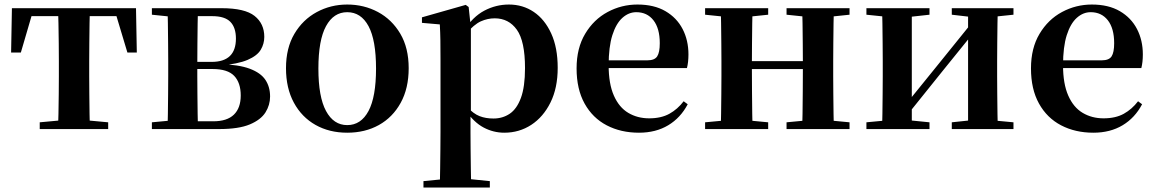

<svg xmlns="http://www.w3.org/2000/svg" viewBox="-20 -572 5122 851"><path d="M29.2 -339.1 32.8 -535.7H582.8L586.4 -339.1H544.7L486.1 -534.2L552 -500.4H63.6L129.5 -534.2L72.4 -339.1ZM156.1 0V-29.9L267.7 -40.2H348.6L459.5 -29.9V0ZM237.2 0Q238.2 -25.5 239.1 -67.4Q239.9 -109.4 240.4 -154.7Q240.9 -200 240.9 -234.8V-301.2Q240.9 -335.7 240.4 -381Q239.9 -426.4 239.1 -468.7Q238.2 -511 237.2 -535.7H378.4Q377.4 -511 376.9 -468.7Q376.4 -426.4 375.9 -381Q375.4 -335.7 375.4 -301.2V-234.8Q375.4 -200 375.9 -154.7Q376.4 -109.4 376.9 -67.4Q377.4 -25.5 378.4 0Z M653.2 0V-29.9L763 -40.2L789.9 -34.4H925.4Q986.3 -34.4 1016.6 -63.8Q1047 -93.3 1047 -148.7Q1047 -205.2 1018 -235.7Q989 -266.1 922.1 -266.1H789.9V-297.7H917.9Q1025.7 -297.7 1025.7 -401Q1025.7 -449.9 1001.1 -475.1Q976.5 -500.4 920.9 -500.4H789.9L763 -495.5L653.2 -506.8V-535.7H962.1Q1065 -535.7 1108.2 -501.5Q1151.4 -467.3 1151.4 -408.4Q1151.4 -377.9 1135.7 -351.4Q1120 -324.9 1077.3 -306.5Q1034.6 -288.2 952.8 -281L954.3 -288Q1037.9 -285.7 1086.7 -267.5Q1135.6 -249.2 1156.3 -218.1Q1177.1 -186.9 1177.1 -144.2Q1177.1 -106.6 1156.7 -73.9Q1136.2 -41.2 1087.3 -20.6Q1038.3 0 952.3 0ZM721.9 0Q723.6 -25.5 724.1 -67.4Q724.6 -109.4 725.1 -154.7Q725.6 -200 725.6 -234.8V-301.2Q725.6 -335.7 725.1 -381Q724.6 -426.4 724.1 -468.7Q723.6 -511 721.9 -535.7H857.5Q856.5 -511 856 -468.2Q855.5 -425.4 855 -376.5Q854.5 -327.7 854.5 -284.5V-234.8Q854.5 -200 855 -154.7Q855.5 -109.4 856 -67.4Q856.5 -25.5 857.5 0Z M1519 16.2Q1439.7 16.2 1378.5 -18.3Q1317.3 -52.8 1282.5 -117Q1247.6 -181.2 1247.6 -269.8Q1247.6 -359.1 1284.8 -422Q1322 -484.9 1383.9 -518.4Q1445.8 -551.9 1519 -551.9Q1593.1 -551.9 1655.1 -518.8Q1717 -485.6 1754.2 -422.7Q1791.4 -359.8 1791.4 -269.8Q1791.4 -180.5 1756 -116.3Q1720.6 -52 1659.4 -17.9Q1598.2 16.2 1519 16.2ZM1519 -17.5Q1580 -17.5 1613.4 -80.1Q1646.7 -142.6 1646.7 -268.1Q1646.7 -394.2 1613.4 -456.1Q1580 -518 1519 -518Q1458.7 -518 1425 -456.1Q1391.2 -394.2 1391.2 -268.1Q1391.2 -142.6 1425 -80.1Q1458.7 -17.5 1519 -17.5Z M1856.9 259.3V230.8L1966 220.1H2045.4L2151.1 230.8V259.3ZM1929.4 259.3Q1930.4 217.3 1930.9 174.2Q1931.4 131 1931.9 89.9Q1932.4 48.8 1932.4 13.8V-308.7Q1932.4 -358.5 1931.9 -393Q1931.4 -427.5 1929.4 -463.8L1850.2 -470.7V-495.2L2044.2 -550.4L2057.2 -540.9L2065.8 -460.8L2067.1 -455V-75.6L2065.4 -63V13Q2065.4 47.8 2065.9 89.3Q2066.4 130.8 2066.9 174Q2067.4 217.3 2068.4 259.3ZM2215.1 16.2Q2167 16.2 2123.7 -6.7Q2080.4 -29.6 2044.3 -82.3H2032.1L2050.6 -97.8Q2078.5 -67.8 2105.5 -57.3Q2132.6 -46.7 2167.1 -46.7Q2207.7 -46.7 2239.3 -67.9Q2270.8 -89.1 2288.9 -138.2Q2307 -187.4 2307 -270.1Q2307 -389.4 2270.9 -440.1Q2234.8 -490.8 2172.6 -490.8Q2141.3 -490.8 2111.4 -477.5Q2081.5 -464.2 2044 -421.1L2029.1 -437.5H2037.5Q2075.3 -497.6 2126.7 -524.8Q2178.1 -551.9 2235.6 -551.9Q2297.4 -551.9 2345.9 -519.1Q2394.5 -486.2 2423.2 -423.5Q2451.9 -360.9 2451.9 -271.4Q2451.9 -182.3 2420 -117.9Q2388.1 -53.5 2334.7 -18.6Q2281.3 16.2 2215.1 16.2Z M2812.2 16.2Q2731.8 16.2 2669.2 -16.5Q2606.6 -49.1 2571.1 -113Q2535.6 -176.9 2535.6 -268.8Q2535.6 -358.8 2573.6 -422.2Q2611.5 -485.7 2673.2 -518.8Q2734.9 -551.9 2805.4 -551.9Q2879.1 -551.9 2929.5 -522.5Q2979.8 -493.1 3005.6 -443.2Q3031.4 -393.3 3031.4 -330.9Q3031.4 -296.1 3024.7 -270.2H2594.1V-304.6H2849.4Q2881.5 -304.6 2892.9 -322.2Q2904.3 -339.8 2904.3 -380.4Q2904.3 -446.3 2876.2 -482.2Q2848.1 -518 2800.1 -518Q2766.7 -518 2738.6 -492.9Q2710.6 -467.8 2694.1 -416Q2677.7 -364.1 2677.7 -282.7Q2677.7 -200.5 2700.9 -148.2Q2724 -95.8 2764.8 -71.7Q2805.5 -47.5 2857.4 -47.5Q2910.4 -47.5 2946.9 -67.7Q2983.3 -87.9 3010.2 -123.2L3028.1 -109.9Q2996.6 -49.8 2941.7 -16.8Q2886.7 16.2 2812.2 16.2Z M3173.9 0Q3175.6 -25.5 3176.1 -67.5Q3176.6 -109.6 3177.1 -154.8Q3177.6 -200 3177.6 -234.8V-301.2Q3177.6 -335.7 3177.1 -381.1Q3176.6 -426.5 3176.1 -468.7Q3175.6 -511 3173.9 -535.7H3315.6Q3314.6 -510.7 3314.1 -467.8Q3313.6 -425 3313.1 -378Q3312.6 -331 3312.6 -291.8V-270.6Q3312.6 -217.9 3313.1 -165Q3313.6 -112.1 3314.1 -68.6Q3314.6 -25.1 3315.6 0ZM3534.6 0Q3536.6 -25.1 3537.1 -68.6Q3537.6 -112.1 3538.1 -165Q3538.6 -217.9 3538.6 -270.6V-291.8Q3538.6 -330.7 3538.1 -378Q3537.6 -425.4 3537.1 -468.1Q3536.6 -510.7 3534.6 -535.7H3676Q3675 -510.7 3674.5 -468.5Q3674 -426.3 3673.5 -381Q3673 -335.6 3673 -301.2V-234.8Q3673 -200 3673.5 -154.8Q3674 -109.6 3674.5 -67.5Q3675 -25.5 3676 0ZM3105.2 0V-29.9L3215 -40.2H3276.6L3384.8 -29.9V0ZM3105.2 -506.8V-535.7H3384.8V-506.8L3276.6 -495.5H3215ZM3466.2 0V-29.9L3574.9 -40.2H3637.5L3745.4 -29.9V0ZM3466.2 -506.8V-535.7H3745.4V-506.8L3637.5 -495.5H3574.9ZM3244.9 -265.9V-301H3605.1V-265.9Z M3820.2 0V-29.9L3929 -40.2H3997.4L4099.8 -29.9V0ZM4198.6 0V-29.9L4295.5 -40.2H4363.3L4472 -29.9V0ZM3888.9 0Q3890.6 -25.5 3891.1 -67.4Q3891.6 -109.4 3892.1 -154.7Q3892.6 -200 3892.6 -234.8V-301.2Q3892.6 -335.7 3892.1 -381Q3891.6 -426.4 3891.1 -468.7Q3890.6 -511 3888.9 -535.7H4021.4V0ZM3992.7 -51.6 3944.4 -77.8H3969.4L4128.6 -274.4L4299 -485.4L4346.7 -460.9H4322.5L4158.2 -257.7ZM4270.8 0V-535.7H4402.6Q4401.6 -511 4401.1 -468.7Q4400.6 -426.4 4400.1 -381Q4399.6 -335.7 4399.6 -301.2V-234.8Q4399.6 -200 4400.1 -154.7Q4400.6 -109.4 4401.1 -67.4Q4401.6 -25.5 4402.6 0ZM3820.2 -506.8V-535.7H4099.8V-506.8L3997.7 -495.5H3930ZM4198.6 -506.8V-535.7H4472V-506.8L4363.5 -495.5H4295.8Z M4826.2 16.2Q4745.8 16.2 4683.2 -16.5Q4620.6 -49.1 4585.1 -113Q4549.6 -176.9 4549.6 -268.8Q4549.6 -358.8 4587.6 -422.2Q4625.5 -485.7 4687.2 -518.8Q4748.9 -551.9 4819.4 -551.9Q4893.1 -551.9 4943.5 -522.5Q4993.8 -493.1 5019.6 -443.2Q5045.4 -393.3 5045.4 -330.9Q5045.4 -296.1 5038.7 -270.2H4608.1V-304.6H4863.4Q4895.5 -304.6 4906.9 -322.2Q4918.3 -339.8 4918.3 -380.4Q4918.3 -446.3 4890.2 -482.2Q4862.1 -518 4814.1 -518Q4780.7 -518 4752.6 -492.9Q4724.6 -467.8 4708.1 -416Q4691.7 -364.1 4691.7 -282.7Q4691.7 -200.5 4714.9 -148.2Q4738 -95.8 4778.8 -71.7Q4819.5 -47.5 4871.4 -47.5Q4924.4 -47.5 4960.9 -67.7Q4997.3 -87.9 5024.2 -123.2L5042.1 -109.9Q5010.6 -49.8 4955.7 -16.8Q4900.7 16.2 4826.2 16.2Z"/></svg>

Font: Noto Serif TC
Style: Regular
Weight: 200
Designer: Ryoko NISHIZUKA 西塚涼子 (kana & ideographs); Frank Grießhammer (Latin, Greek & Cyrillic); Wenlong ZHANG 张文龙 (bopomofo); San
Foundry: Adobe
Version: Version 2.001;hotconv 1.1.0;makeotfexe 2.6.0